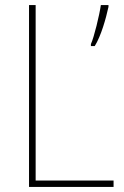

<svg xmlns="http://www.w3.org/2000/svg" viewBox="-20 -734 486 754"><path d="M94 0H426V-25H120V-714H94ZM406 -707V-714H376C371 -677 349 -586 337 -561V-553H352C377 -593 396 -661 406 -707Z"/></svg>

Font: Noto Sans Ethiopic SemiCondensed Thin
Style: Regular
Weight: 100
Width: 4
Designer: Monotype Design Team
Foundry: Monotype Imaging Inc.
Version: Version 2.102